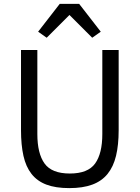

<svg xmlns="http://www.w3.org/2000/svg" viewBox="-20 -955 718 987"><path d="M172 -698V-266Q172 -166 209 -114.5Q246 -63 339 -63Q432 -63 469 -114.5Q506 -166 506 -266V-698H590V-286Q590 -210 576.5 -154Q563 -98 533 -61Q503 -24 454.5 -6Q406 12 336 12Q266 12 218.5 -6Q171 -24 142 -61Q113 -98 100.5 -154Q88 -210 88 -286V-698ZM387 -935 498 -792 454 -761 337 -878 220 -761 176 -792 287 -935Z"/></svg>

Font: IBM Plex Sans Hebrew
Style: Regular
Weight: 400
Designer: Mike Abbink, Paul van der Laan, Pieter van Rosmalen, Yanek Iontef
Foundry: Bold Monday
Version: Version 1.2